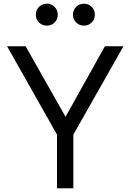

<svg xmlns="http://www.w3.org/2000/svg" viewBox="-20 -1014 703 1034"><path d="M287 -289 18 -765H118L333 -385L545 -765H645L375 -289V0H287ZM173 -935Q173 -960 190 -977Q207 -994 232 -994Q257 -994 274 -977Q291 -960 291 -935Q291 -910 274 -893Q257 -876 232 -876Q207 -876 190 -893Q173 -910 173 -935ZM432 -994Q457 -994 474 -977Q491 -960 491 -935Q491 -910 474 -893Q457 -876 432 -876Q407 -876 390 -893Q373 -910 373 -935Q373 -960 390 -977Q407 -994 432 -994Z"/></svg>

Font: Application
Style: Regular
Weight: 400
Designer: Wei Huang
Foundry: Wei Huang
Version: Version 0.012